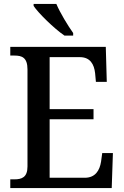

<svg xmlns="http://www.w3.org/2000/svg" viewBox="-20 -951 626 971"><path d="M306 -771H350V-784C323 -822 284 -886 265 -931H150V-921C173 -886 253 -807 306 -771ZM32 0H545L551 -177H497L491 -133C484 -89 462 -52 409 -52H231V-348H453V-399H231V-662H384C436 -662 456 -626 461 -581L465 -537H520L515 -714H32V-670H53C90 -670 119 -661 119 -600V-109C119 -54 90 -44 53 -44H32Z"/></svg>

Font: Noto Serif Armenian SemiCondensed Medium
Style: Regular
Weight: 500
Width: 4
Designer: Monotype Design Team
Foundry: Monotype Imaging Inc.
Version: Version 2.008